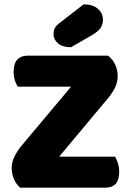

<svg xmlns="http://www.w3.org/2000/svg" viewBox="-20 -866 600 886"><path d="M73 0Q56 -14 45 -38Q34 -62 34 -93Q34 -118 47 -144Q60 -170 78 -192L308 -466H62Q54 -478 48.5 -495.5Q43 -513 43 -535Q43 -573 60 -591Q77 -609 106 -609H479Q523 -573 523 -513Q523 -488 511.5 -463.5Q500 -439 482 -417L253 -143H511Q518 -131 524 -113Q530 -95 530 -73Q530 -35 513.5 -17.5Q497 0 468 0ZM366 -846Q408 -846 431.5 -825.5Q455 -805 455 -775Q455 -755 445.5 -739Q436 -723 408 -706L308 -648Q268 -648 247.5 -666Q227 -684 227 -708Q227 -720 230.5 -731Q234 -742 250 -756Z"/></svg>

Font: Baloo 2 Latin ExtraBold
Style: Regular
Weight: 400
Designer: Sarang Kulkarni and Ek Type
Foundry: Ek Type
Version: Version 1.001